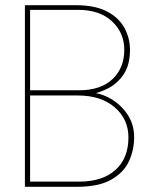

<svg xmlns="http://www.w3.org/2000/svg" viewBox="-20 -720 587 740"><path d="M76 0V-700H271Q346 -700 392 -676Q438 -652 459.5 -612.5Q481 -573 481 -528Q481 -471 457.5 -435Q434 -399 397.5 -380Q361 -361 322 -355V-364Q365 -363 405 -340.5Q445 -318 471 -279.5Q497 -241 497 -191Q497 -142 477 -98.5Q457 -55 408.5 -27.5Q360 0 276 0ZM96 -20H285Q375 -20 425 -65Q475 -110 475 -190Q475 -261 422 -306.5Q369 -352 280 -352H96ZM96 -372H284Q368 -372 413.5 -415Q459 -458 459 -528Q459 -594 411.5 -638Q364 -682 281 -682H96Z"/></svg>

Font: DM Sans 16pt Thin
Style: Regular
Weight: 250
Version: Version 4.004;gftools[0.9.30]